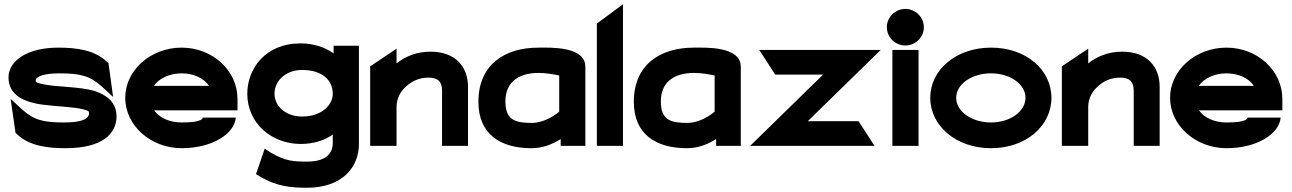

<svg xmlns="http://www.w3.org/2000/svg" viewBox="-20 -686 6075 903"><path d="M20 -322C20 -234 101 -205 178 -194C244 -185 323 -184 371 -172C395 -166 399 -163 399 -154C399 -127 365 -110 281 -110C182 -110 138 -122 82 -173L30 -221L53 -61L60 -55C117 0 202 11 288 11C462 11 528 -57 528 -139C528 -206 479 -240 428 -257C351 -281 240 -275 173 -292C149 -298 148 -300 148 -307C148 -325 182 -341 260 -341C359 -341 404 -329 460 -278L512 -230L490 -390L482 -396C425 -451 339 -462 253 -462C112 -462 20 -402 20 -322Z M569 -226C569 -95 690 11 834 11C979 11 1083 -57 1089 -133H934C929 -112 869 -110 834 -110C777 -110 728 -133 705 -167H1097V-221C1097 -355 979 -462 834 -462C690 -462 569 -357 569 -226ZM704 -282C726 -316 776 -341 834 -341C892 -341 941 -317 963 -282Z M1143 -245C1143 -105 1259 -9 1394 -9C1456 -9 1506 -26 1545 -53V-14C1545 42 1506 74 1424 74C1364 74 1323 73 1252 31L1225 13L1184 133L1201 143C1281 192 1352 197 1424 197C1591 197 1668 99 1668 -8V-471H1549V-435C1511 -462 1457 -482 1394 -482C1226 -482 1143 -361 1143 -245ZM1271 -245C1271 -307 1325 -357 1401 -357C1492 -357 1545 -312 1545 -245C1545 -190 1490 -138 1401 -138C1321 -138 1271 -189 1271 -245Z M1721 0H1845V-183C1845 -226 1866 -260 1894 -283C1918 -304 1951 -321 1996 -321C2040 -321 2059 -301 2059 -260V0H2181V-278C2181 -372 2122 -443 2005 -443C1938 -443 1886 -420 1845 -388V-457L1721 -374Z M2230 -207C2230 -53 2336 11 2479 11C2537 11 2582 -10 2617 -32V0H2733V-372C2733 -470 2565 -462 2513 -462C2352 -462 2230 -381 2230 -207ZM2357 -209C2357 -309 2431 -343 2513 -343C2549 -343 2587 -336 2610 -331V-161C2593 -146 2540 -108 2482 -108C2406 -108 2357 -119 2357 -209Z M2787 0H2910V-666L2787 -575Z M2961 -207C2961 -53 3067 11 3210 11C3268 11 3313 -10 3348 -32V0H3464V-372C3464 -470 3296 -462 3244 -462C3083 -462 2961 -381 2961 -207ZM3088 -209C3088 -309 3162 -343 3244 -343C3280 -343 3318 -336 3341 -331V-161C3324 -146 3271 -108 3213 -108C3137 -108 3088 -119 3088 -209Z M3508 0H4093L4018 -116H3779L4122 -451H3551L3626 -335H3851Z M4151 -558C4151 -510 4191 -472 4238 -472C4285 -472 4325 -510 4325 -558C4325 -606 4285 -644 4238 -644C4191 -644 4151 -606 4151 -558ZM4177 0H4300V-451H4177Z M4355 -226C4355 -95 4476 11 4641 11C4807 11 4925 -95 4925 -226C4925 -357 4807 -462 4641 -462C4476 -462 4355 -357 4355 -226ZM4477 -226C4477 -290 4550 -341 4641 -341C4731 -341 4803 -290 4803 -226C4803 -162 4731 -110 4641 -110C4550 -110 4477 -162 4477 -226Z M4974 0H5098V-183C5098 -226 5119 -260 5147 -283C5171 -304 5204 -321 5249 -321C5293 -321 5312 -301 5312 -260V0H5434V-278C5434 -372 5375 -443 5258 -443C5191 -443 5139 -420 5098 -388V-457L4974 -374Z M5483 -226C5483 -95 5604 11 5748 11C5893 11 5997 -57 6003 -133H5848C5843 -112 5783 -110 5748 -110C5691 -110 5642 -133 5619 -167H6011V-221C6011 -355 5893 -462 5748 -462C5604 -462 5483 -357 5483 -226ZM5618 -282C5640 -316 5690 -341 5748 -341C5806 -341 5855 -317 5877 -282Z"/></svg>

Font: Charger Sport
Style: UltExt
Weight: 1000
Designer: Jasper
Foundry: Cannot Into Space Fonts
Version: Version 1.1